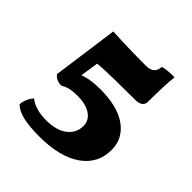

<svg xmlns="http://www.w3.org/2000/svg" viewBox="-157 -659 776 776"><g transform="rotate(45 231.0 -271.0)"><path d="M430 -161Q430 -83 365.5 -38Q301 7 184 7Q128 7 91.5 -1.5Q55 -10 36 -29Q37 -44 43.5 -59.5Q50 -75 61 -87Q96 -59 158 -59Q216 -59 248.5 -84Q281 -109 281 -149Q281 -182 253 -200.5Q225 -219 176 -219Q129 -219 104 -202Q74 -200 57 -222L96 -505Q181 -500 288 -500Q334 -500 336 -542Q354 -549 402 -549Q396 -494 396 -397Q392 -383 381.5 -377.5Q371 -372 354 -372Q289 -372 231.5 -371Q174 -370 142 -367L130 -289Q168 -303 224 -303Q323 -303 376.5 -264.5Q430 -226 430 -161Z"/></g></svg>

Font: Vollkorn SC
Style: Bold
Weight: 700
Designer: Friedrich Althausen
Foundry: Friedrich Althausen
Version: Version 4.015